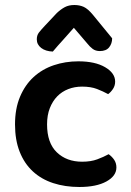

<svg xmlns="http://www.w3.org/2000/svg" viewBox="-20 -733 524 767"><path d="M168 -236Q168 -162 207 -124.5Q246 -87 308 -87Q343 -87 368.5 -96.5Q394 -106 414 -117Q428 -107 436.5 -94Q445 -81 445 -64Q445 -30 405 -8Q365 14 297 14Q240 14 192.5 -1.5Q145 -17 111 -48.5Q77 -80 58.5 -127Q40 -174 40 -236Q40 -299 60 -346.5Q80 -394 114.5 -425.5Q149 -457 195 -472.5Q241 -488 293 -488Q360 -488 400 -464.5Q440 -441 440 -407Q440 -391 431.5 -378Q423 -365 412 -357Q392 -368 367.5 -377.5Q343 -387 308 -387Q278 -387 252.5 -377Q227 -367 208.5 -348Q190 -329 179 -301Q168 -273 168 -236ZM275 -622Q250 -593 231 -572.5Q212 -552 191 -527Q162 -528 144.5 -541.5Q127 -555 127 -576Q127 -592 135.5 -603Q144 -614 160 -631L207 -681Q223 -696 239 -704.5Q255 -713 277 -713Q298 -713 314.5 -705.5Q331 -698 351 -674L428 -580Q428 -559 416 -544Q404 -529 379 -529Q362 -529 350.5 -537.5Q339 -546 328 -560Z"/></svg>

Font: Baloo 2 Latin SemiBold
Style: Regular
Weight: 400
Designer: Sarang Kulkarni and Ek Type
Foundry: Ek Type
Version: Version 1.001